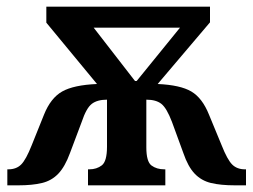

<svg xmlns="http://www.w3.org/2000/svg" viewBox="-20 -556 760 576"><path d="M2 0V-48H5Q29 -48 43.5 -62.5Q58 -77 75 -120L112 -212Q132 -262 166.5 -281.5Q201 -301 271 -304L119 -488V-536H610V-489L453 -304Q521 -301 554 -281.5Q587 -262 607 -212L645 -120Q662 -77 676.5 -62.5Q691 -48 715 -48H718V0H685Q642 0 613 -7Q584 -14 564 -35Q544 -56 530 -97L496 -190Q480 -232 464 -244.5Q448 -257 419 -257V-114Q419 -71 434.5 -59.5Q450 -48 473 -48H476V0H244V-48H248Q270 -48 285.5 -60Q301 -72 301 -116V-257Q272 -257 255.5 -244.5Q239 -232 225 -190L190 -97Q175 -56 155 -35Q135 -14 106 -7Q77 0 35 0ZM385 -313H390L520 -473H261Z"/></svg>

Font: Noto Serif SemiCondensed SemiBold
Style: Regular
Weight: 600
Width: 4
Designer: Monotype Design Team
Foundry: Monotype Imaging Inc.
Version: Version 2.013; ttfautohint (v1.8.4.7-5d5b)